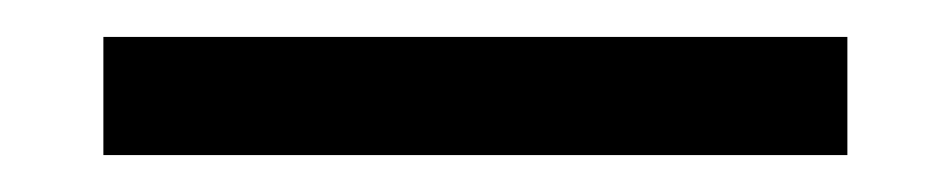

<svg xmlns="http://www.w3.org/2000/svg" viewBox="-20 -20 515 104"><path d="M36 64V0H439V64Z"/></svg>

Font: Lisu Bosa Medium
Style: Regular
Weight: 500
Designer: David Morse, Annie Olsen, Victor Gaultney, Frank Grießhammer (Latin)
Foundry: SIL International
Version: Version 2.000